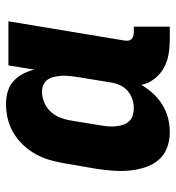

<svg xmlns="http://www.w3.org/2000/svg" viewBox="7 -585 586 640"><g transform="rotate(-90 300.0 -265.0)"><path d="M178 8Q151 8 126.5 -1.5Q102 -11 86 -30.5Q70 -50 62 -75Q54 -100 51.5 -126.5Q49 -153 51 -180.5Q53 -208 57 -235L76 -345Q80 -369 87 -393Q94 -417 106.5 -439.5Q119 -462 137 -481Q155 -500 177 -513Q199 -526 223.5 -532Q248 -538 273 -538Q294 -538 314 -532.5Q334 -527 349 -513.5Q364 -500 373.5 -482Q383 -464 388 -444L402 -530H549L485 -144Q484 -137 484.5 -131Q485 -125 489 -120.5Q493 -116 499 -114Q505 -112 511 -112H531V8H491Q465 8 440 4Q415 0 393.5 -12Q372 -24 357 -43.5Q342 -63 337 -87Q325 -66 308 -47.5Q291 -29 269.5 -16Q248 -3 225 2.5Q202 8 178 8ZM259 -112Q274 -112 289.5 -117Q305 -122 317 -132.5Q329 -143 336 -158Q343 -173 345 -188L363 -298Q365 -311 366.5 -324Q368 -337 367.5 -349.5Q367 -362 364.5 -374.5Q362 -387 356 -397Q350 -407 339 -412.5Q328 -418 315 -418Q297 -418 279.5 -411Q262 -404 249 -390.5Q236 -377 229 -360Q222 -343 219 -326L201 -216Q199 -204 198.5 -191.5Q198 -179 199.5 -167.5Q201 -156 205 -145.5Q209 -135 216.5 -127Q224 -119 235.5 -115.5Q247 -112 259 -112Z"/></g></svg>

Font: Iosevka Slab Heavy Extended
Style: Italic
Weight: 900
Width: 7
Italic angle: -9°
Monospace: yes
Designer: Belleve Invis
Foundry: Belleve Invis
Version: Version 11.1.0; ttfautohint (v1.8.3)